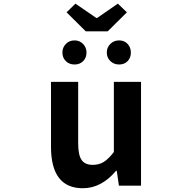

<svg xmlns="http://www.w3.org/2000/svg" viewBox="-20 -1001 1040 1035"><path d="M426.8 13.7Q254.9 13.7 254.9 -210V-559.6H401.4V-228.5Q401.4 -165 419.9 -138.7Q438.5 -112.3 479.5 -112.3Q513.7 -112.3 539.1 -127.9Q564.5 -143.6 593.8 -181.6V-559.6H740.2V0H621.1L609.4 -80.1H605.5Q526.4 13.7 426.8 13.7ZM386.7 -981.4 499 -904.3H503.9L615.2 -981.4L664.1 -934.6L560.5 -832H442.4L338.9 -934.6ZM316.4 -717.8Q316.4 -745.1 335 -764.2Q353.5 -783.2 381.8 -783.2Q409.2 -783.2 427.7 -764.2Q446.3 -745.1 446.3 -717.8Q446.3 -689.5 428.2 -671.4Q410.2 -653.3 381.8 -653.3Q353.5 -653.3 335 -671.4Q316.4 -689.5 316.4 -717.8ZM685.5 -717.8Q685.5 -689.5 668 -671.4Q650.4 -653.3 622.1 -653.3Q593.8 -653.3 574.7 -671.9Q555.7 -690.4 555.7 -717.8Q555.7 -745.1 574.7 -764.2Q593.8 -783.2 622.1 -783.2Q650.4 -783.2 668 -764.2Q685.5 -745.1 685.5 -717.8Z"/></svg>

Font: GenEi Gothic M Regular
Style: Bold
Weight: 700
Designer: o_tamon (Modified); [Source Han Sans]
Ryoko NISHIZUKA  (kana & ideographs); Paul D. Hunt (Latin, Greek & Cyrillic); Wenl
Version: Version 1.1a;Original Version 1.004